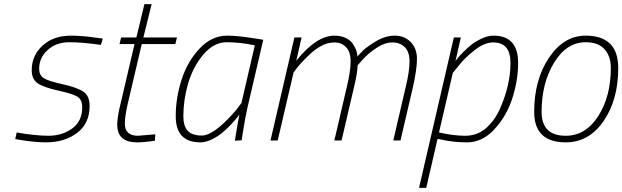

<svg xmlns="http://www.w3.org/2000/svg" viewBox="-20 -682 3021 932"><path d="M470 -464Q381 -477 316.5 -477Q252 -477 211 -439Q170 -401 170 -348Q170 -318 191 -303.5Q212 -289 282.5 -273.5Q353 -258 384 -237.5Q415 -217 415 -168Q415 -83 354.5 -37Q294 9 203 9Q146 9 77 -3L54 -7L61 -39Q151 -23 216 -23Q281 -23 330 -58Q379 -93 379 -161Q379 -199 355.5 -213Q332 -227 262 -242.5Q192 -258 163 -277.5Q134 -297 134 -342Q134 -413 187 -461Q240 -509 324 -509Q379 -509 454 -498L479 -495Z M586 -82Q586 -23 650 -23L734 -30L732 1Q681 9 645 9Q549 9 549 -77Q549 -114 566 -182L633 -468H560L568 -500H642L681 -662H716L676 -500H839L831 -468H668L601 -182Q586 -118 586 -82Z M953 9Q833 9 833 -118Q833 -206 861 -294Q889 -382 948 -445.5Q1007 -509 1083 -509Q1134 -509 1227 -494L1258 -489L1182 -163Q1171 -117 1157 -28L1153 -1L1120 1Q1137 -103 1142 -126Q1138 -121 1131 -111.5Q1124 -102 1102.5 -79Q1081 -56 1059.5 -38Q1038 -20 1008.5 -5.5Q979 9 953 9ZM1217 -462Q1144 -477 1080.5 -477Q1017 -477 966.5 -416.5Q916 -356 893 -276Q870 -196 870 -118Q870 -71 891 -47.5Q912 -24 960 -24Q1014 -24 1107 -126Q1128 -149 1140 -166L1152 -182Z M1418 -387Q1516 -509 1603 -509Q1634 -509 1656.5 -498.5Q1679 -488 1690 -473Q1712 -441 1714 -418L1715 -408Q1725 -419 1741.5 -436Q1758 -453 1804 -481Q1850 -509 1896.5 -509Q1943 -509 1973.5 -478Q2004 -447 2004 -396.5Q2004 -346 1984 -257L1924 0H1889L1949 -258Q1968 -336 1968 -383Q1968 -430 1945 -453Q1922 -476 1884.5 -476Q1847 -476 1805.5 -448Q1764 -420 1740 -392L1716 -365Q1715 -327 1698 -257L1638 0H1603L1663 -258Q1682 -336 1682 -383.5Q1682 -431 1659.5 -453.5Q1637 -476 1604.5 -476Q1572 -476 1543 -461Q1514 -446 1490 -424Q1441 -379 1416 -345L1405 -330L1328 0H1293L1409 -500H1444Z M2375 -509Q2495 -509 2495 -377Q2495 -293 2467.5 -206.5Q2440 -120 2381 -55.5Q2322 9 2247 9Q2181 9 2124 -4L2104 -8L2049 230H2014L2183 -500H2217L2191 -386Q2195 -391 2201.5 -399.5Q2208 -408 2228.5 -429Q2249 -450 2269.5 -466Q2290 -482 2319.5 -495.5Q2349 -509 2375 -509ZM2458 -377Q2458 -476 2374 -476Q2332 -476 2284.5 -439Q2237 -402 2208 -365L2178 -328L2111 -39Q2181 -23 2238.5 -23Q2296 -23 2338 -59Q2380 -95 2405 -150Q2458 -267 2458 -377Z M2823 -509Q2981 -509 2981 -352Q2981 -198 2910 -94.5Q2839 9 2726 9Q2573 9 2573 -139Q2573 -295 2645 -402Q2717 -509 2823 -509ZM2726 -23Q2823 -23 2884 -118.5Q2945 -214 2945 -352Q2945 -409 2914.5 -443Q2884 -477 2823 -477Q2730 -477 2669.5 -377.5Q2609 -278 2609 -139Q2609 -23 2726 -23Z"/></svg>

Font: Titillium Web ExtraLight
Style: Italic
Weight: 275
Italic angle: -13°
Version: Version 1.002;PS 57.000;hotconv 1.0.70;makeotf.lib2.5.55311